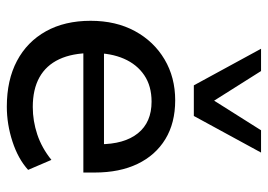

<svg xmlns="http://www.w3.org/2000/svg" viewBox="-134 -662 804 577"><g transform="rotate(90 268.5 -373.0)"><path d="M300 9Q220 9 162.5 -21.5Q105 -52 73.5 -108.5Q42 -165 42 -243Q42 -319 73 -376Q104 -433 158 -465Q212 -497 281 -497Q349 -497 397.5 -467.5Q446 -438 472 -384Q498 -330 498 -255V-221H122V-283H430L413 -269Q413 -344 380 -385Q347 -426 285 -426Q238 -426 205.5 -404Q173 -382 156 -343Q139 -304 139 -252V-246Q139 -188 157.5 -148.5Q176 -109 212 -89Q248 -69 301 -69Q343 -69 383.5 -82.5Q424 -96 460 -125L490 -55Q457 -25 405 -8Q353 9 300 9ZM236 -553 126 -755H193L282 -614L371 -755H438L328 -553Z"/></g></svg>

Font: Nunito Sans 12pt ExtraLight 12pt SemiBold
Style: Regular
Weight: 600
Version: Version 3.101;gftools[0.9.27]